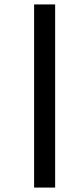

<svg xmlns="http://www.w3.org/2000/svg" viewBox="-20 -820 336 867"><path d="M134 -800V27H229V-800Z"/></svg>

Font: fbb
Style: Bold Italic
Weight: 700
Italic angle: -12°
Designer: David J. Perry, Michael Sharpe
Version: Version 0.991